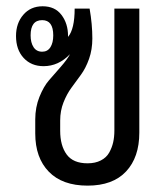

<svg xmlns="http://www.w3.org/2000/svg" viewBox="-20 -579 531 609"><path d="M91.8 -155.8V-200.2Q91.8 -238.8 105.2 -272Q118.7 -305.2 135.3 -324.2Q151.9 -343.3 172.6 -366.9Q193.4 -390.6 202.1 -407.2Q165.5 -369.1 118.2 -369.1Q79.1 -369.1 54.9 -395.3Q30.8 -421.4 30.8 -464.8Q30.8 -505.4 54 -532.2Q77.1 -559.1 115.2 -559.1Q154.3 -559.1 175 -531.7Q195.8 -504.4 195.8 -464.8V-461.9Q216.8 -486.8 216.8 -551.8H264.2Q272.9 -502 272.9 -457Q272.9 -421.9 262.5 -392.3Q252 -362.8 236.8 -342Q221.7 -321.3 206.8 -301Q191.9 -280.8 181.4 -254.2Q170.9 -227.5 170.9 -196.8V-164.1Q170.9 -117.2 191.4 -89.1Q211.9 -61 257.8 -61Q282.2 -61 299.8 -70.1Q317.4 -79.1 326.2 -94.7Q335 -110.4 338.9 -127.4Q342.8 -144.5 342.8 -165V-551.8H421.9V-158.2Q421.9 -80.1 379.9 -35.2Q337.9 9.8 257.8 9.8Q177.7 9.8 134.8 -34.4Q91.8 -78.6 91.8 -155.8ZM113.8 -415Q130.9 -415 139.9 -429.2Q148.9 -443.4 148.9 -466.8Q148.9 -515.1 113.8 -515.1Q77.1 -515.1 77.1 -466.8Q77.1 -443.8 86.4 -429.4Q95.7 -415 113.8 -415Z"/></svg>

Font: Noto Sans Thai Looped Condensed
Style: Regular
Weight: 400
Width: 3
Designer: Sasikarn Vongin, Ben Mitchell
Foundry: The Fontpad Ltd
Version: Version 1.00